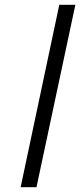

<svg xmlns="http://www.w3.org/2000/svg" viewBox="-20 -780 351 800"><path d="M66 0 227 -760H294L132 0Z"/></svg>

Font: Noto Serif Display ExtraCondensed SemiBold
Style: Italic
Weight: 600
Width: 2
Italic angle: -12°
Designer: Monotype Design Team
Foundry: Monotype Imaging Inc.
Version: Version 2.009